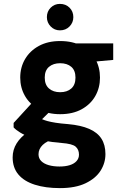

<svg xmlns="http://www.w3.org/2000/svg" viewBox="-20 -735 645 987"><path d="M288 232Q214 232 159 214.5Q104 197 74.5 162Q45 127 45 74Q45 35 65.5 2Q86 -31 124 -56.5Q162 -82 215 -100L267 -24Q221 -11 199.5 10Q178 31 178 58Q178 79 192 93Q206 107 230.5 114Q255 121 286 121Q316 121 338.5 114Q361 107 373.5 93Q386 79 386 60Q386 34 369 19Q352 4 297 0Q248 -4 208 -11.5Q168 -19 137 -29.5Q106 -40 84 -53.5Q62 -67 50 -80V-103L160 -223L266 -191L130 -57L176 -134Q186 -127 197 -122Q208 -117 224.5 -112.5Q241 -108 266 -104Q291 -100 330 -97Q396 -91 438.5 -72.5Q481 -54 501.5 -22Q522 10 522 57Q522 103 497 142.5Q472 182 420 207Q368 232 288 232ZM289 -148Q226 -148 179.5 -173.5Q133 -199 108.5 -241.5Q84 -284 84 -336Q84 -389 109 -431.5Q134 -474 180 -499Q226 -524 289 -524Q354 -524 400 -499Q446 -474 470 -431.5Q494 -389 494 -336Q494 -284 470 -241.5Q446 -199 400 -173.5Q354 -148 289 -148ZM289 -261Q325 -261 346.5 -280Q368 -299 368 -336Q368 -373 346.5 -391.5Q325 -410 289 -410Q254 -410 232 -391.5Q210 -373 210 -336Q210 -299 232 -280Q254 -261 289 -261ZM375 -410 354 -512H562V-427ZM288 -579Q260 -579 240.5 -599Q221 -619 221 -647Q221 -676 240.5 -695.5Q260 -715 288 -715Q318 -715 337.5 -695.5Q357 -676 357 -647Q357 -619 337.5 -599Q318 -579 288 -579Z"/></svg>

Font: DM Sans 12pt Black
Style: Regular
Weight: 900
Version: Version 4.004;gftools[0.9.30]